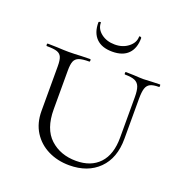

<svg xmlns="http://www.w3.org/2000/svg" viewBox="-120 -745 820 863"><g transform="rotate(20 290.0 -313.5)"><path d="M400 -456Q397 -456 397 -462Q397 -468 400 -468L438 -467Q468 -465 485 -465Q499 -465 527 -467L563 -468Q565 -468 565 -462Q565 -456 563 -456Q535 -456 521 -449Q507 -442 501.5 -425Q496 -408 496 -375V-184Q496 -91 443.5 -39Q391 13 303 13Q247 13 201.5 -9.5Q156 -32 129.5 -74Q103 -116 103 -174V-387Q103 -417 97 -431Q91 -445 75.5 -450.5Q60 -456 26 -456Q23 -456 23 -462Q23 -468 26 -468L70 -467Q106 -465 126 -465Q151 -465 187 -467L229 -468Q232 -468 232 -462Q232 -456 229 -456Q196 -456 180 -450Q164 -444 158 -429.5Q152 -415 152 -385V-200Q152 -106 201 -61Q250 -16 325 -16Q396 -16 436 -58.5Q476 -101 476 -182V-375Q476 -408 469.5 -425Q463 -442 447 -449Q431 -456 400 -456ZM218 -638Q218 -608 244.5 -587.5Q271 -567 310 -567Q348 -567 374.5 -588Q401 -609 401 -638Q401 -640 404 -640Q407 -640 409.5 -638.5Q412 -637 412 -635Q412 -586 386 -559.5Q360 -533 310 -533Q260 -533 233.5 -559.5Q207 -586 207 -635Q207 -639 212.5 -640Q218 -641 218 -638Z"/></g></svg>

Font: Cormorant SC Light
Style: Regular
Weight: 300
Designer: Christian Thalmann (Catharsis Fonts)
Foundry: Catharsis Fonts
Version: Version 4.000